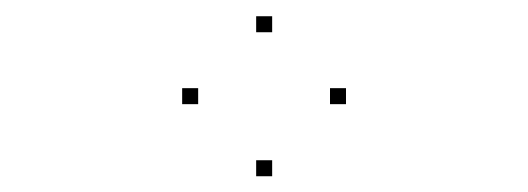

<svg xmlns="http://www.w3.org/2000/svg" viewBox="-20 -193 660 240"><path d="M412.5 -62.8V-82.8H392.5V-62.8ZM320.2 -152.7V-172.7H300.2V-152.7ZM227.7 -62.8V-82.8H207.7V-62.8ZM320.2 27.3V7.3H300.2V27.3Z"/></svg>

Font: Monaspace Neon Dots Var
Style: Regular
Weight: 400
Designer: Riley Cran and the Lettermatic Team
Version: Version 1.100 (Monaspace Neon Dots)